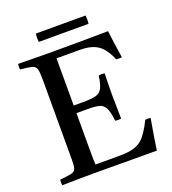

<svg xmlns="http://www.w3.org/2000/svg" viewBox="-147 -933 934 1044"><g transform="rotate(-20 320.0 -411.0)"><path d="M33 1Q31 -14 33 -31Q80 -36 100 -40.5Q120 -45 125 -60.5Q130 -76 130 -111V-576Q130 -618 125 -636Q120 -654 99.5 -659.5Q79 -665 33 -669Q31 -684 33 -701Q59 -701 78.5 -700.5Q98 -700 118 -700Q138 -700 166 -699.5Q194 -699 237 -699Q316 -699 385 -699.5Q454 -700 500 -700.5Q546 -701 554 -701Q558 -664 563.5 -625Q569 -586 576 -542Q559 -540 543 -542Q531 -572 515 -595Q499 -618 482 -630Q463 -644 436.5 -651Q410 -658 371 -658H240V-385H295Q343 -385 368 -391.5Q393 -398 405 -420.5Q417 -443 424 -492Q442 -495 458 -492Q457 -448 456.5 -424.5Q456 -401 456 -390Q456 -379 456 -372Q456 -366 456 -362L458 -230Q443 -227 424 -230Q418 -283 406 -306Q394 -329 370.5 -335Q347 -341 304 -341H240V-124Q240 -90 240.5 -69.5Q241 -49 242 -43H379Q429 -43 459.5 -51.5Q490 -60 510 -77Q524 -88 543 -115.5Q562 -143 579 -179Q595 -181 610 -179Q600 -123 593 -78Q586 -33 581 0Q536 0 483 0Q430 0 377 -0.5Q324 -1 280.5 -1Q237 -1 211 -1Q164 -1 134.5 -0.5Q105 0 82.5 0.5Q60 1 33 1ZM180 -823H468Q471 -799 468 -775H180Q177 -799 180 -823Z"/></g></svg>

Font: Tiro Devanagari Sanskrit
Style: Regular
Weight: 400
Designer: Devanagari: John Hudson & Fiona Ross. Latin: John Hudson.
Foundry: Tiro Typeworks Ltd.
Version: Version 1.52